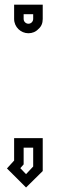

<svg xmlns="http://www.w3.org/2000/svg" viewBox="-20 -687 248 839"><path d="M166.7 -83.3H41.7V14.6L10.4 49L93.8 132.3L166.7 60.4ZM125 -41.7V40.6L93.8 74L68.8 47.9L83.3 31.3V-41.7ZM104.2 -541.7C120.8 -541.7 136.5 -547.9 147.9 -560.4C160.4 -570.8 166.7 -585.4 166.7 -604.2V-666.7H41.7V-604.2C41.7 -568.6 71.1 -541.7 104.2 -541.7ZM104.2 -583.3C93.8 -583.3 83.3 -591.7 83.3 -604.2V-625H125V-604.2C125 -593.8 116.6 -583.3 104.2 -583.3Z"/></svg>

Font: Sportrop
Style: Regular
Weight: 500
Version: Version 0.9